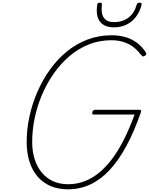

<svg xmlns="http://www.w3.org/2000/svg" viewBox="-20 -1393 1111 1432"><path d="M487 19Q414 19 357 -5.5Q300 -30 260 -76.5Q220 -123 199.5 -188Q179 -253 179 -335Q179 -429 199.5 -523.5Q220 -618 258.5 -707Q297 -796 352 -873Q407 -950 477.5 -1008Q548 -1066 632.5 -1098Q717 -1130 813 -1130Q868 -1130 916 -1116Q964 -1102 1002 -1073.5Q1040 -1045 1067 -1003Q1073 -994 1070 -987Q1067 -980 1057 -975Q1048 -970 1042.5 -974Q1037 -978 1028 -988Q1001 -1024 968 -1047Q935 -1070 896 -1081.5Q857 -1093 812 -1093Q722 -1093 643.5 -1062Q565 -1031 499.5 -975.5Q434 -920 382 -846Q330 -772 294 -688Q258 -604 239 -513.5Q220 -423 220 -334Q220 -262 239 -204Q258 -146 292.5 -105Q327 -64 376 -41.5Q425 -19 487 -19Q548 -19 603.5 -38.5Q659 -58 711 -98.5Q763 -139 810.5 -200.5Q858 -262 901.5 -347Q945 -432 984 -539H678Q668 -539 668 -545.5Q668 -552 669 -558Q672 -566 676.5 -570Q681 -574 689 -574H1018Q1029 -574 1031 -571Q1033 -568 1032 -559Q981 -412 922 -303Q863 -194 796 -123Q729 -52 652 -16.5Q575 19 487 19ZM831 -1189Q758 -1189 725.5 -1232Q693 -1275 705 -1357Q706 -1365 710.5 -1369Q715 -1373 725 -1373Q734 -1373 737.5 -1369Q741 -1365 740 -1357Q732 -1293 754.5 -1260.5Q777 -1228 831 -1228Q893 -1228 937.5 -1261Q982 -1294 999 -1357Q1002 -1365 1006.5 -1369Q1011 -1373 1021 -1373Q1030 -1373 1034 -1369Q1038 -1365 1036 -1357Q1022 -1303 992 -1265Q962 -1227 920.5 -1208Q879 -1189 831 -1189Z"/></svg>

Font: Playwrite CU Thin
Style: Regular
Weight: 250
Designer: Veronika Burian, José Scaglione
Foundry: TypeTogether
Version: Version 1.002